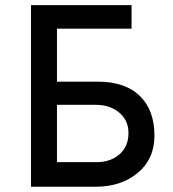

<svg xmlns="http://www.w3.org/2000/svg" viewBox="-20 -709 656 729"><path d="M97.7 0V-689.5H479.5V-600.1H196.3V-398.9H351.6Q455.6 -398.9 511 -344.7Q566.4 -290.5 566.4 -194.3Q566.4 -105 502.9 -52.5Q439.5 0 343.8 0ZM196.3 -93.3H346.2Q399.4 -93.3 433.6 -123Q467.8 -152.8 467.8 -204.1Q467.8 -252 432.6 -281.5Q397.5 -311 344.2 -311H196.3Z"/></svg>

Font: HK Grotesk Medium
Style: Regular
Weight: 500
Designer: Alfredo Marco Pradil and Stefan Peev
Foundry: Hanken Design Co.
Version: Version 1.045;PS 001.045;hotconv 1.0.88;makeotf.lib2.5.64775